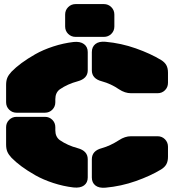

<svg xmlns="http://www.w3.org/2000/svg" viewBox="-20 -910 850 937"><path d="M538.1 -838.9V-780.8Q538.1 -759.3 523.2 -744.6Q508.3 -730 486.8 -730H349.1Q327.6 -730 312.7 -744.6Q297.9 -759.3 297.9 -780.8V-838.9Q297.9 -860.4 312.7 -875.2Q327.6 -890.1 349.1 -890.1H486.8Q508.3 -890.1 523.2 -875.2Q538.1 -860.4 538.1 -838.9ZM477.1 -513.2Q428.2 -525.9 428.2 -566.9V-655.8Q428.2 -681.2 445.6 -695.1Q462.9 -709 495.1 -706.1Q571.3 -699.2 643.1 -673.8Q714.8 -648.4 766.1 -617.2Q783.7 -606.4 791.7 -592Q799.8 -577.6 799.8 -555.2V-505.9Q799.8 -484.4 785.2 -469.7Q770.5 -455.1 749 -455.1H619.1Q589.8 -455.1 561 -474.1Q522 -501 477.1 -513.2ZM250 -425.8V-411.1Q250 -389.6 235.4 -374.8Q220.7 -359.9 199.2 -359.9H61Q39.6 -359.9 24.7 -374.8Q9.8 -389.6 9.8 -411.1V-495.1Q9.8 -516.6 15.9 -530.8Q22 -544.9 36.1 -560.1Q56.6 -581.1 85.2 -602.3Q113.8 -623.5 152.1 -645.3Q190.4 -667 239.5 -683.1Q288.6 -699.2 338.9 -705.1Q371.6 -708.5 389.9 -694.8Q408.2 -681.2 408.2 -655.8V-566.9Q408.2 -526.4 358.9 -513.2Q309.6 -500 272 -474.1Q250 -458 250 -425.8ZM250 -289.1V-273.9Q250 -242.2 272 -226.1Q309.6 -200.2 358.9 -187Q408.2 -173.8 408.2 -132.8V-43.9Q408.2 -18.6 390.1 -5.1Q372.1 8.3 338.9 4.9Q288.6 -1 239.5 -17.1Q190.4 -33.2 152.1 -54.9Q113.8 -76.7 85.2 -97.9Q56.6 -119.1 36.1 -140.1Q22 -155.3 15.9 -169.4Q9.8 -183.6 9.8 -205.1V-289.1Q9.8 -310.5 24.7 -325.2Q39.6 -339.8 61 -339.8H199.2Q220.7 -339.8 235.4 -325.2Q250 -310.5 250 -289.1ZM477.1 -187Q517.6 -198.2 561 -226.1Q589.8 -245.1 619.1 -245.1H749Q770.5 -245.1 785.2 -230.2Q799.8 -215.3 799.8 -193.8V-145Q799.8 -122.6 791.7 -108.2Q783.7 -93.8 766.1 -83Q714.8 -51.8 643.1 -26.4Q571.3 -1 495.1 5.9Q462.9 8.8 445.6 -4.9Q428.2 -18.6 428.2 -43.9V-132.8Q428.2 -174.3 477.1 -187Z"/></svg>

Font: Nastup Soft
Style: Regular
Weight: 400
Designer: Maksym Kobuzan
Foundry: Zakznak
Version: Version 1.020;hotconv 1.0.109;makeotfexe 2.5.65596